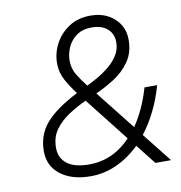

<svg xmlns="http://www.w3.org/2000/svg" viewBox="-76 -729 760 808"><g transform="rotate(-10 303.5 -325.0)"><path d="M363 -658Q425 -658 464.5 -622Q504 -586 504 -531Q504 -475 476.5 -436.5Q449 -398 409 -373Q369 -348 331 -331L463 -164Q508 -229 535 -321H589Q573 -264 548.5 -214.5Q524 -165 493 -125L592 0H525L458 -85Q413 -41 359.5 -16.5Q306 8 248 8Q168 8 119.5 -29Q71 -66 71 -130Q71 -198 112.5 -247.5Q154 -297 251 -347Q227 -378 208.5 -411.5Q190 -445 190 -483Q190 -528 211 -567.5Q232 -607 270.5 -632.5Q309 -658 363 -658ZM244 -486Q244 -452 261 -424.5Q278 -397 299 -370Q320 -380 345.5 -394.5Q371 -409 395 -428.5Q419 -448 435 -473Q451 -498 451 -529Q451 -565 426.5 -586.5Q402 -608 359 -608Q320 -608 294.5 -589.5Q269 -571 256.5 -543Q244 -515 244 -486ZM124 -135Q124 -91 156 -66.5Q188 -42 250 -42Q352 -42 428 -122L281 -309Q242 -291 206 -267.5Q170 -244 147 -212Q124 -180 124 -135Z"/></g></svg>

Font: Overused Grotesk Light
Style: Italic
Weight: 300
Italic angle: -10°
Version: Version 0.003